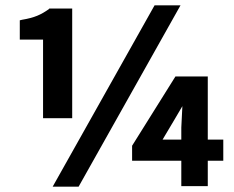

<svg xmlns="http://www.w3.org/2000/svg" viewBox="-20 -686 875 718"><path d="M757 -400H636L474 -141V-85H658V10H757V-85H815V-164H757ZM662 -289 658 -209V-164H588L632 -238ZM274 12 655 -666H558L177 12ZM165 -654 163 -653V-652C133 -631 110 -620 62 -612L54 -610V-538H141V-244H250V-654Z"/></svg>

Font: Falling Sky
Style: SeBd
Weight: 600
Designer: Paul D. Hunt
Foundry: Adobe Systems Incorporated
Version: Version 1.02